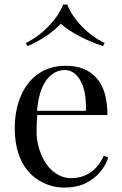

<svg xmlns="http://www.w3.org/2000/svg" viewBox="-20 -822 546 856"><path d="M211.4 -490.2Q154.8 -446.8 145 -328.1H362.8Q367.2 -435.5 322.3 -485.4Q299.8 -509.8 268.6 -509.8Q237.3 -509.8 211.4 -490.2ZM263.7 14.2Q204.1 13.7 152.3 -18.6Q100.6 -50.8 73.2 -109.4Q45.9 -168 45.9 -250Q45.9 -332 73.7 -396Q101.6 -460 152.3 -494.1Q203.1 -528.3 272 -528.8Q361.3 -529.3 410.2 -474.6Q459 -419.9 459 -309.1H146.5Q143.1 -283.2 143.1 -231.4Q143.6 -179.7 165 -129.9Q186.5 -80.6 221.7 -54.2Q256.8 -27.8 295.9 -27.8Q396.5 -27.8 442.9 -127.9L462.9 -120.1Q436.5 -42.5 361.3 -4.9Q323.2 14.2 263.7 14.2ZM439 -616.2Q319.3 -657.2 251 -715.8Q195.3 -657.2 103 -616.2L94.7 -629.9Q151.4 -658.2 196.3 -704.6Q241.2 -751 261.7 -801.8H279.8Q299.8 -751 344.7 -704.6Q389.6 -658.2 446.8 -629.9Z"/></svg>

Font: PlayfairDisplay-Regular
Style: Regular
Weight: 400
Designer: Claus Eggers Sørensen
Foundry: Claus Eggers Sørensen
Version: Version 1.002;PS 001.002;hotconv 1.0.70;makeotf.lib2.5.58329